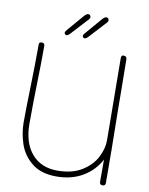

<svg xmlns="http://www.w3.org/2000/svg" viewBox="-96 -964 805 1034"><g transform="rotate(10 306.5 -446.5)"><path d="M553 -15Q553 1 537 1Q529 1 525 -3Q521 -7 521 -16V-137Q489 -76 428 -39.5Q367 -3 283 -3Q200 -3 150 -43Q100 -83 80 -141.5Q60 -200 60 -260Q60 -327 64 -475Q65 -515 66 -568.5Q67 -622 67 -686Q67 -694 70.5 -697Q74 -700 82 -700Q98 -700 98 -684Q98 -587 95 -477Q94 -438 93 -382.5Q92 -327 92 -260Q92 -154 143 -94.5Q194 -35 283 -35Q364 -35 417 -68Q470 -101 494.5 -148.5Q519 -196 519 -241L518 -365Q515 -638 515 -689Q515 -698 517.5 -702.5Q520 -707 529 -707Q546 -707 546 -689Q546 -639 548 -521L549 -405Q553 -183 553 -15ZM194 -774Q194 -780 204 -791L277 -876Q292 -894 302 -894Q307 -894 311.5 -890Q316 -886 316 -879Q316 -874 312.5 -869.5Q309 -865 306 -862Q303 -859 302 -858L223 -772Q213 -762 205 -762Q201 -762 197.5 -765.5Q194 -769 194 -774ZM293 -774Q293 -780 303 -791L376 -876Q391 -894 401 -894Q407 -894 411 -890Q415 -886 415 -879Q415 -874 411.5 -869.5Q408 -865 405 -862Q402 -859 401 -858L322 -772Q312 -762 304 -762Q300 -762 296.5 -765.5Q293 -769 293 -774Z"/></g></svg>

Font: Mali ExtraLight
Style: Regular
Weight: 275
Version: Version 1.000; ttfautohint (v1.6)